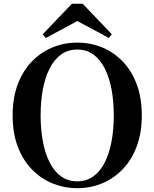

<svg xmlns="http://www.w3.org/2000/svg" viewBox="-20 -987 825 1026"><path d="M421.9 -967 577.5 -803.8 561.9 -784.1 353.1 -896.1H433.2L224.9 -784.1L208.5 -803.8L364.1 -967ZM392.9 18.6Q324.2 18.6 261.8 -6.5Q199.5 -31.6 151.1 -81Q102.7 -130.4 75.1 -202.8Q47.6 -275.2 47.6 -370.5Q47.6 -464.8 75.1 -537.3Q102.7 -609.9 151.1 -659.3Q199.5 -708.6 261.8 -734Q324.2 -759.4 392.9 -759.4Q462.5 -759.4 524.4 -734.3Q586.3 -709.2 634.4 -659.8Q682.6 -610.4 710.1 -537.9Q737.7 -465.3 737.7 -370.5Q737.7 -276.2 710.1 -203.4Q682.6 -130.6 634.4 -81.3Q586.3 -31.9 524.4 -6.6Q462.5 18.6 392.9 18.6ZM392.9 -18Q442.6 -18 479.3 -44.8Q515.9 -71.5 540 -119.4Q564.1 -167.3 576.1 -231.5Q588 -295.6 588 -370.5Q588 -445.3 576.1 -509.2Q564.1 -573 540 -620.8Q515.9 -668.7 479.3 -695.5Q442.6 -722.2 392.9 -722.2Q343.1 -722.2 306.2 -695.5Q269.3 -668.7 245.1 -620.8Q220.9 -573 209 -509.2Q197 -445.3 197 -370.5Q197 -295.6 209 -231.5Q220.9 -167.3 245.1 -119.4Q269.3 -71.5 306.2 -44.8Q343.1 -18 392.9 -18Z"/></svg>

Font: Source Han Serif JP VF
Style: Regular
Weight: 250
Designer: Ryoko NISHIZUKA 西塚涼子 (kana & ideographs); Frank Grießhammer (Latin, Greek & Cyrillic); Wenlong ZHANG 张文龙 (bopomofo); San
Foundry: Adobe
Version: Version 2.001;hotconv 1.1.0;makeotfexe 2.6.0